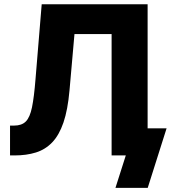

<svg xmlns="http://www.w3.org/2000/svg" viewBox="-20 -748 822 924"><path d="M28.3 0V-143.6H47.9Q84.5 -143.6 104.2 -163.3Q124 -183.1 134 -231.7Q144 -280.3 150.9 -367.2L180.7 -727.5H690.4V0H517.1V-584H338.4L314.5 -313Q306.2 -219.2 285.4 -158.4Q264.6 -97.7 231.4 -63Q198.2 -28.3 152.8 -14.2Q107.4 0 49.8 0ZM535.6 156.2 585.4 0H542.5V-130.4H781.7L690.9 156.2Z"/></svg>

Font: Inter 20pt ExtraBold
Style: Regular
Weight: 800
Version: Version 4.001;git-66647c0bb